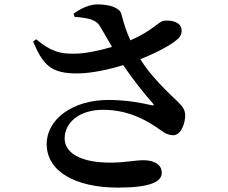

<svg xmlns="http://www.w3.org/2000/svg" viewBox="-20 -807 1040 876"><path d="M474 -351C312 -351 193 -263 193 -150C193 -22 329 49 518 49C666 49 718 22 718 -18C718 -60 678 -76 634 -76C595 -76 553 -65 483 -65C343 -65 275 -112 275 -175C275 -250 345 -306 449 -306C560 -306 636 -264 687 -231C720 -209 740 -190 770 -190C807 -190 825 -246 825 -281C824 -304 816 -319 792 -342C740 -392 671 -456 620 -537C694 -566 764 -603 793 -631C812 -649 814 -677 799 -694C782 -712 750 -715 725 -712C703 -707 672 -665 575 -623C559 -657 547 -692 533 -745C527 -769 483 -787 426 -787C386 -787 347 -767 316 -745L320 -730C377 -726 416 -718 433 -692C449 -667 470 -629 491 -593C431 -575 364 -562 319 -562C250 -561 210 -574 145 -628L131 -617C176 -514 209 -470 337 -472C400 -473 479 -490 542 -510C586 -445 639 -378 676 -337C685 -327 683 -325 671 -327C632 -336 561 -351 474 -351Z"/></svg>

Font: Noto Serif CJK TC
Style: Bold
Weight: 700
Designer: Ryoko NISHIZUKA 西塚涼子 (kana & ideographs); Frank Grießhammer (Latin, Greek & Cyrillic); Wenlong ZHANG 张文龙 (bopomofo); San
Foundry: Adobe
Version: Version 2.001;hotconv 1.1.0;makeotfexe 2.6.0